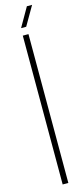

<svg xmlns="http://www.w3.org/2000/svg" viewBox="-144 -970 436 997"><g transform="rotate(-15 74.0 -471.0)"><path d="M59 0V-800H89.5V0ZM60.5 -840 119 -942H147L88 -840Z"/></g></svg>

Font: Big Shoulders Stencil Display ExtraLight
Style: Regular
Weight: 250
Designer: Patric King
Foundry: XO Type Co
Version: Version 2.001